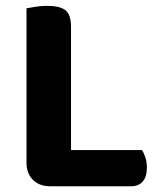

<svg xmlns="http://www.w3.org/2000/svg" viewBox="-20 -636 550 658"><path d="M70.8 -421.1H223.4V-6.5L152 2.3Q114.8 2.3 92.8 -19.7Q70.8 -41.7 70.8 -79ZM152 2.3V-121.7H466.4Q472.9 -112.4 478.2 -96.5Q483.4 -80.7 483.4 -62.1Q483.4 -29.9 469.1 -13.8Q454.8 2.3 429.9 2.3ZM223.4 -231.2H70.8V-607.5Q81.1 -609.5 101.5 -612.8Q121.8 -616 141.4 -616Q184.7 -616 204.1 -601.1Q223.4 -586.1 223.4 -544.1Z"/></svg>

Font: Baloo Bhaijaan 2
Style: Regular
Weight: 400
Designer: Sanskriti Dholi, Noopur Datye and Ek Type
Foundry: Ek Type
Version: Version 1.701